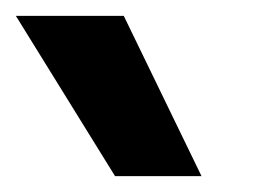

<svg xmlns="http://www.w3.org/2000/svg" viewBox="-50 -801 344 242"><path d="M95 -579 -30 -781H106L204 -579Z"/></svg>

Font: Alatsi
Style: Regular
Weight: 400
Designer: Spyros Zevelakis, Eben Sorkin
Foundry: www.sorkintype.com
Version: Version 1.008; ttfautohint (v1.8.4.7-5d5b)